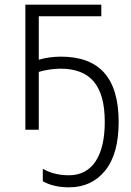

<svg xmlns="http://www.w3.org/2000/svg" viewBox="-20 -552 556 817"><path d="M87.9 -532.2V0H145V-246.1C170.4 -253.9 207.5 -259.8 236.8 -259.8C365.2 -259.8 425.8 -187.5 425.8 -33.2C425.8 112.8 371.6 193.8 273.9 193.8C229 193.8 191.4 183.6 162.1 166V219.2C189.9 234.9 225.6 245.1 273.9 245.1C337.4 245.1 388.7 221.7 427.2 174.3C465.8 127 484.9 57.6 484.9 -33.2C484.9 -222.2 401.4 -311 238.8 -311C207 -311 172.9 -306.2 145 -297.9V-482.9H411.1V-532.2Z"/></svg>

Font: Noto Reveo Sans
Style: Regular
Weight: 300
Designer: Monotype Design Team
Foundry: Monotype Imaging Inc.
Version: Version 2.007